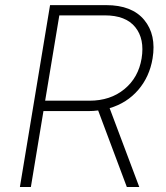

<svg xmlns="http://www.w3.org/2000/svg" viewBox="-20 -748 664 768"><path d="M59.6 0 180.2 -727.5H404.8Q507.8 -727.5 556.9 -668.2Q606 -608.9 590.3 -514.2Q578.1 -440.9 533 -388.4Q487.8 -335.9 418.5 -315.4L537.1 0H487.3L372.6 -306.2Q354 -303.7 334.5 -303.7H153.8L103.5 0ZM160.6 -345.2H337.9Q421.4 -345.2 477.5 -391.4Q533.7 -437.5 546.4 -514.2Q559.1 -592.3 521 -639.4Q482.9 -686.5 399.4 -686.5H217.3Z"/></svg>

Font: Inter Extra Light
Style: Italic
Weight: 200
Italic angle: -9.39999°
Designer: Rasmus Andersson
Foundry: rsms
Version: Version 4.000;git-3c8e0fc